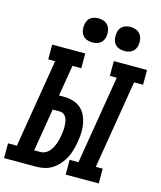

<svg xmlns="http://www.w3.org/2000/svg" viewBox="-179 -1058 968 1156"><g transform="rotate(15 305.0 -480.0)"><path d="M342 0V-92H397L488 -643H445V-735H652V-643H596L505 -92H548V0ZM-42 0V-92H13L104 -643H61V-735H267V-643H212L180 -450H209Q238 -450 265.5 -442.5Q293 -435 313.5 -418Q334 -401 346 -376.5Q358 -352 363.5 -324Q369 -296 367.5 -267Q366 -238 361 -209Q357 -184 350 -158.5Q343 -133 331 -109.5Q319 -86 301 -64.5Q283 -43 260.5 -28Q238 -13 212 -6.5Q186 0 161 0ZM121 -92H161Q175 -92 188.5 -98.5Q202 -105 212.5 -116.5Q223 -128 230 -141Q237 -154 242 -167.5Q247 -181 250 -195Q253 -209 256 -223Q258 -237 259.5 -251Q261 -265 260.5 -279Q260 -293 258 -306Q256 -319 250.5 -331Q245 -343 234 -350.5Q223 -358 209 -358H165ZM490 -810Q472 -810 455.5 -816.5Q439 -823 429 -836.5Q419 -850 416.5 -867.5Q414 -885 417 -903Q419 -916 425 -927.5Q431 -939 442 -946.5Q453 -954 465.5 -957Q478 -960 490 -960Q508 -960 524.5 -953.5Q541 -947 551 -933.5Q561 -920 564 -902.5Q567 -885 564 -867Q562 -854 555.5 -842.5Q549 -831 538.5 -823.5Q528 -816 515.5 -813Q503 -810 490 -810ZM290 -810Q272 -810 255.5 -816.5Q239 -823 229 -836.5Q219 -850 216.5 -867.5Q214 -885 217 -903Q219 -916 225 -927.5Q231 -939 242 -946.5Q253 -954 265.5 -957Q278 -960 290 -960Q308 -960 324.5 -953.5Q341 -947 351 -933.5Q361 -920 364 -902.5Q367 -885 364 -867Q362 -854 355.5 -842.5Q349 -831 338.5 -823.5Q328 -816 315.5 -813Q303 -810 290 -810Z"/></g></svg>

Font: Iosevka Slab Semibold Extended
Style: Italic
Weight: 600
Width: 7
Italic angle: -9°
Monospace: yes
Designer: Belleve Invis
Foundry: Belleve Invis
Version: Version 11.1.0; ttfautohint (v1.8.3)